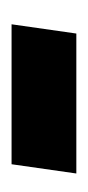

<svg xmlns="http://www.w3.org/2000/svg" viewBox="70 -471 152 332"><g transform="rotate(90 146.0 -305.0)"><path d="M280 -361 264 -249H22L38 -361Z"/></g></svg>

Font: Pathway Extreme Condensed Black
Style: Italic
Weight: 900
Width: 3
Italic angle: -8°
Version: Version 1.001;gftools[0.9.26]